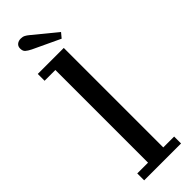

<svg xmlns="http://www.w3.org/2000/svg" viewBox="-228 -660 668 668"><g transform="rotate(-45 106.0 -326.0)"><path d="M17 0V-34H70V-490H17V-523.5H145V-34H198.5V0ZM162.5 -551.5 62.5 -598.5Q49.5 -605 42.8 -611Q36 -617 36 -629.5Q36 -640.5 43.5 -646.5Q51 -652.5 62 -652.5Q71.5 -652.5 78.5 -648.8Q85.5 -645 92 -639.5L177.5 -569.5Z"/></g></svg>

Font: Imbue Thin
Style: Regular
Weight: 400
Version: Version 1.102